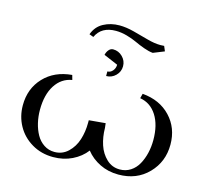

<svg xmlns="http://www.w3.org/2000/svg" viewBox="-111 -907 1130 1043"><g transform="rotate(15 454.5 -385.5)"><path d="M41 -223.1Q41 -316.9 100.3 -379.9Q159.7 -442.9 257.8 -451.2L265.1 -424.8Q205.6 -415 171.4 -361.6Q137.2 -308.1 137.2 -223.1Q137.2 -185.1 145.5 -149.9Q153.8 -114.7 169.9 -85.9Q186 -57.1 212.4 -39.6Q238.8 -22 272 -22Q316.4 -22 348.1 -52.2Q379.9 -82.5 394 -127Q408.2 -171.4 408.2 -223.1V-236.8L501 -245.1L503.9 -219.2Q504.4 -168.5 518.8 -124.8Q533.2 -81.1 564.5 -51.5Q595.7 -22 639.2 -22Q672.9 -22 699.5 -39.3Q726.1 -56.6 742.2 -85.7Q758.3 -114.7 766.6 -149.9Q774.9 -185.1 774.9 -223.1Q774.9 -308.1 740.7 -361.6Q706.5 -415 647 -424.8L653.8 -451.2Q752 -442.9 811.5 -379.9Q871.1 -316.9 871.1 -223.1Q871.1 -126.5 806.2 -59.8Q741.2 6.8 639.2 6.8Q581.5 6.8 534.2 -16.6Q486.8 -40 456.1 -79.1Q426.3 -40 378.4 -16.6Q330.6 6.8 272 6.8Q205.1 6.8 151.9 -24.7Q98.6 -56.2 69.8 -108.4Q41 -160.6 41 -223.1ZM291 -689Q307.6 -734.9 347.7 -756.3Q387.7 -777.8 437 -777.8Q474.6 -777.8 518.3 -766.4Q562 -754.9 603.5 -743.4Q645 -731.9 678.2 -731.9Q693.4 -731.9 699.2 -732.9L710.9 -705.1L648.9 -680.2Q626.5 -682.1 597.4 -692.6Q568.4 -703.1 544.7 -714.4Q521 -725.6 488.5 -734.9Q456.1 -744.1 425.8 -744.1Q344.2 -744.1 314.9 -680.2ZM398.9 -602.1Q402.8 -619.6 413.1 -631.3Q423.3 -643.1 437 -643.1Q467.8 -643.1 490 -620.8Q512.2 -598.6 512.2 -567.9Q512.2 -537.1 490 -515.1Q467.8 -493.2 437 -493.2V-519Q454.6 -519 466.8 -533.7Q479 -548.3 479 -567.9Z"/></g></svg>

Font: Dihjauti S
Style: Bold
Weight: 700
Designer: T. Christopher White
Version: Version 3.0.0